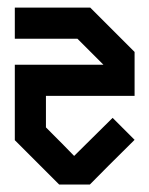

<svg xmlns="http://www.w3.org/2000/svg" viewBox="-20 -492 398 512"><path d="M255.9 -319.3 186.5 -388.7H19.5V-471.7H220.7L338.9 -353.5V-236.3H102.5V-152.3Q153.3 -101.6 177.7 -76.2Q246.1 -143.6 280.3 -177.7L338.9 -119.1Q258.8 -40 219.7 0H137.7L19.5 -118.2V-319.3Z"/></svg>

Font: mr_KirucoupageG
Style: Regular
Weight: 400
Designer: Jan Henkel
Version: Version 1.00 May 25, 2020, initial release